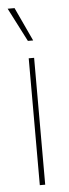

<svg xmlns="http://www.w3.org/2000/svg" viewBox="-54 -770 288 798"><g transform="rotate(-5 90.5 -371.0)"><path d="M79.1 0V-529.3H101.6V0ZM82 -601.6 9.8 -742.2H38.6L104 -601.6Z"/></g></svg>

Font: Inter 24pt Thin
Style: Regular
Weight: 250
Designer: Rasmus Andersson
Foundry: rsms
Version: Version 4.001;git-66647c0bb